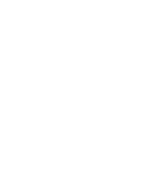

<svg xmlns="http://www.w3.org/2000/svg" viewBox="-20 -570 440 540"><path d="M300 -250Q300 -250 300 -250Q300 -250 300 -250Q300 -250 300 -250Q300 -250 300 -250Q300 -250 300 -250Q300 -250 300 -250Q300 -250 300 -250Q300 -250 300 -250Q300 -250 300 -250Q300 -250 300 -250Q300 -250 300 -250Q300 -250 300 -250ZM200 -250Q200 -250 200 -250Q200 -250 200 -250Q200 -250 200 -250Q200 -250 200 -250Q200 -250 200 -250Q200 -250 200 -250Q200 -250 200 -250Q200 -250 200 -250Q200 -250 200 -250Q200 -250 200 -250Q200 -250 200 -250Q200 -250 200 -250ZM200 -350Q200 -350 200 -350Q200 -350 200 -350Q200 -350 200 -350Q200 -350 200 -350Q200 -350 200 -350Q200 -350 200 -350Q200 -350 200 -350Q200 -350 200 -350Q200 -350 200 -350Q200 -350 200 -350Q200 -350 200 -350Q200 -350 200 -350ZM200 -50Q200 -50 200 -50Q200 -50 200 -50Q200 -50 200 -50Q200 -50 200 -50Q200 -50 200 -50Q200 -50 200 -50Q200 -50 200 -50Q200 -50 200 -50Q200 -50 200 -50Q200 -50 200 -50Q200 -50 200 -50Q200 -50 200 -50ZM100 -250Q100 -250 100 -250Q100 -250 100 -250Q100 -250 100 -250Q100 -250 100 -250Q100 -250 100 -250Q100 -250 100 -250Q100 -250 100 -250Q100 -250 100 -250Q100 -250 100 -250Q100 -250 100 -250Q100 -250 100 -250Q100 -250 100 -250ZM100 -150Q100 -150 100 -150Q100 -150 100 -150Q100 -150 100 -150Q100 -150 100 -150Q100 -150 100 -150Q100 -150 100 -150Q100 -150 100 -150Q100 -150 100 -150Q100 -150 100 -150Q100 -150 100 -150Q100 -150 100 -150Q100 -150 100 -150ZM300 -50Q300 -50 300 -50Q300 -50 300 -50Q300 -50 300 -50Q300 -50 300 -50Q300 -50 300 -50Q300 -50 300 -50Q300 -50 300 -50Q300 -50 300 -50Q300 -50 300 -50Q300 -50 300 -50Q300 -50 300 -50Q300 -50 300 -50ZM200 -550Q200 -550 200 -550Q200 -550 200 -550Q200 -550 200 -550Q200 -550 200 -550Q200 -550 200 -550Q200 -550 200 -550Q200 -550 200 -550Q200 -550 200 -550Q200 -550 200 -550Q200 -550 200 -550Q200 -550 200 -550Q200 -550 200 -550Z"/></svg>

Font: TINY 5x3
Style: Regular
Weight: 400
Designer: Jack Halten Fahnestock
Foundry: Velvetyne Type Foundry
Version: Version 1.002